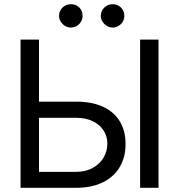

<svg xmlns="http://www.w3.org/2000/svg" viewBox="-20 -896 832 916"><path d="M579.1 -209Q579.1 -147 551.8 -99.9Q524.4 -52.7 471.2 -26.4Q418 0 342.8 0H78.1V-707H166V-411.1H342.8Q418.5 -411.1 471.4 -386.7Q524.4 -362.3 551.8 -316.7Q579.1 -271 579.1 -209ZM342.8 -76.2Q389.2 -76.2 423.1 -95.2Q457 -114.3 474.6 -145Q492.2 -175.8 492.2 -210.9Q492.2 -244.6 474.6 -272.7Q457 -300.8 423.3 -317.4Q389.6 -334 342.8 -334H166V-76.2ZM736.3 0H648.4V-707H736.3ZM261.7 -820.3Q261.7 -843.8 278.3 -859.9Q294.9 -876 317.4 -876Q342.3 -876 358.2 -860.4Q374 -844.7 374 -820.3Q374 -797.9 357.9 -781.2Q341.8 -764.6 317.4 -764.6Q303.2 -764.6 290.3 -772.5Q277.3 -780.3 269.5 -793.2Q261.7 -806.2 261.7 -820.3ZM460.9 -820.3Q460.9 -844.2 477.8 -860.1Q494.6 -876 517.6 -876Q541 -876 557.1 -860.1Q573.2 -844.2 573.2 -820.3Q573.2 -805.7 565.9 -793Q558.6 -780.3 545.7 -772.5Q532.7 -764.6 517.6 -764.6Q502.9 -764.6 489.7 -772.5Q476.6 -780.3 468.8 -793.2Q460.9 -806.2 460.9 -820.3Z"/></svg>

Font: Pretendard JP
Style: Regular
Weight: 400
Designer: Base glyphs from Inter by Rasmus Andersson; Hangeul glyphs from Noto Sans CJK(Source Han Sans) by Jang Soo-young and Kan
Foundry: Kil Hyung-jin
Version: Version 1.309